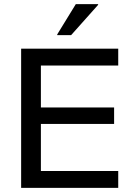

<svg xmlns="http://www.w3.org/2000/svg" viewBox="-20 -911 635 931"><path d="M553.3 0H82.5V-675H553.3V-593.3H178.3V-390H533.3V-310H178.3V-81.7H553.3ZM257.5 -740.8V-744.2L347.5 -890.8H455.8V-887.5L325 -740.8Z"/></svg>

Font: Funnel Display
Style: Regular
Weight: 400
Designer: NORD ID, Kristian Moeller
Foundry: Dicotype
Version: Version 1.000